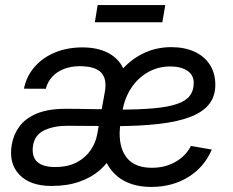

<svg xmlns="http://www.w3.org/2000/svg" viewBox="-20 -736 932 768"><path d="M185.5 7.8Q101.1 7.8 57.9 -36.9Q14.6 -81.5 26.9 -156.7Q33.7 -197.3 57.6 -230Q81.5 -262.7 127 -281.7Q172.4 -300.8 243.7 -300.8Q270 -300.8 293.7 -300.5Q317.4 -300.3 345 -299.6Q372.6 -298.8 410.2 -298.8L404.8 -231.9Q366.2 -231.9 325.7 -232.4Q285.2 -232.9 249 -232.9Q195.3 -232.9 157.2 -214.8Q119.1 -196.8 112.3 -154.3Q105.5 -111.3 127.9 -89.6Q150.4 -67.9 200.2 -67.9Q252 -67.9 287.1 -86.7Q322.3 -105.5 342.5 -135.3Q362.8 -165 368.7 -198.2L399.4 -368.7Q408.7 -420.4 384.5 -445.8Q360.4 -471.2 298.8 -471.2Q264.2 -471.2 235.8 -460.2Q207.5 -449.2 189 -429Q170.4 -408.7 163.1 -380.9L75.7 -381.3Q85.9 -431.2 118.2 -468.3Q150.4 -505.4 199.7 -525.9Q249 -546.4 309.1 -546.4Q370.1 -546.4 411.9 -524.7Q453.6 -502.9 472.2 -463.9Q490.7 -424.8 481.9 -373.5L440.4 -122.6H432.1Q412.6 -84.5 378.9 -55.2Q345.2 -25.9 297.1 -9Q249 7.8 185.5 7.8ZM585.4 11.7Q520.5 11.7 474.6 -13.7Q428.7 -39.1 404.5 -88.6Q380.4 -138.2 380.4 -209.5Q380.4 -281.7 401.9 -343.3Q423.3 -404.8 461.9 -450.7Q500.5 -496.6 552.2 -522Q604 -547.4 665 -547.4Q718.3 -547.4 757.8 -529.3Q797.4 -511.2 819.3 -477.3Q841.3 -443.4 841.3 -397Q841.3 -352.1 817.4 -320.6Q793.5 -289.1 743.7 -269.3Q693.8 -249.5 617.2 -240.5Q540.5 -231.4 434.6 -231.4L444.8 -297.4Q534.2 -297.4 594 -302.7Q653.8 -308.1 689.2 -320.6Q724.6 -333 739.7 -353.5Q754.9 -374 754.9 -404.3Q754.9 -436 729.2 -453.1Q703.6 -470.2 661.1 -470.2Q612.8 -470.2 572.5 -447.5Q532.2 -424.8 505.6 -385Q479 -345.2 470.2 -294.4Q466.3 -269.5 463.6 -252.7Q460.9 -235.8 459.7 -224.4Q458.5 -212.9 458.5 -203.6Q458.5 -136.7 490.7 -100.8Q522.9 -64.9 587.4 -64.9Q641.6 -64.9 682.9 -89.1Q724.1 -113.3 743.7 -152.3L827.1 -137.7Q797.4 -67.4 733.2 -27.8Q668.9 11.7 585.4 11.7ZM641.1 -715.8 629.4 -647H359.4L370.6 -715.8Z"/></svg>

Font: Inter 20pt
Style: Italic
Weight: 400
Italic angle: -9.3988°
Version: Version 4.001;git-66647c0bb